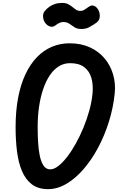

<svg xmlns="http://www.w3.org/2000/svg" viewBox="-20 -1318 864 1348"><path d="M317.5 10Q248 10 203.5 -24Q159 -58 134 -117.8Q109 -177.5 99.2 -256.2Q89.5 -335 89.5 -424Q89.5 -538.5 107.2 -631.8Q125 -725 158.5 -796.2Q192 -867.5 238.8 -916Q285.5 -964.5 343.5 -989.2Q401.5 -1014 468 -1014Q549.5 -1014 611.8 -985.2Q674 -956.5 715 -907.2Q756 -858 774.2 -795Q792.5 -732 785.5 -663.5Q775.5 -562.5 745 -464.8Q714.5 -367 668.8 -281.2Q623 -195.5 566.2 -130Q509.5 -64.5 446 -27.2Q382.5 10 317.5 10ZM333 -129Q359 -129 389.2 -152.2Q419.5 -175.5 451 -216.2Q482.5 -257 512 -309.8Q541.5 -362.5 566 -422Q590.5 -481.5 607.2 -542.5Q624 -603.5 629.5 -659.5Q635.5 -721.5 621.8 -770Q608 -818.5 571.5 -846.5Q535 -874.5 472 -874.5Q428.5 -874.5 392.8 -852.2Q357 -830 329.5 -789Q302 -748 283 -692Q264 -636 254.2 -568.8Q244.5 -501.5 244.5 -426.5Q244.5 -375 247.2 -322.5Q250 -270 259 -226Q268 -182 285.5 -155.5Q303 -129 333 -129ZM550 -1114.5Q521.5 -1114.5 503 -1126.8Q484.5 -1139 467 -1151.2Q449.5 -1163.5 423 -1163.5Q412 -1163.5 398.8 -1158Q385.5 -1152.5 368 -1139Q351.5 -1126 332 -1131.8Q312.5 -1137.5 298.2 -1156Q284 -1174.5 282.5 -1199Q280.5 -1222.5 293.2 -1239.2Q306 -1256 328 -1271.5Q343.5 -1282.5 366 -1290Q388.5 -1297.5 416 -1297.5Q441 -1297.5 457.8 -1289Q474.5 -1280.5 487.5 -1269.5Q500.5 -1258.5 513.5 -1250Q526.5 -1241.5 544.5 -1241.5Q561 -1241.5 572.8 -1249.8Q584.5 -1258 605 -1271.5Q623.5 -1284 640.5 -1277Q657.5 -1270 668.5 -1251.8Q679.5 -1233.5 680.5 -1212Q681.5 -1189 672.5 -1175Q663.5 -1161 639.5 -1146.5Q624 -1137 603.8 -1125.8Q583.5 -1114.5 550 -1114.5Z"/></svg>

Font: Edu NSW ACT Hand
Style: Regular
Weight: 400
Designer: Tina and Corey Anderson, Eben Sorkin, Mirko Velimirovic
Foundry: Sorkin Type Co.
Version: Version 2.000